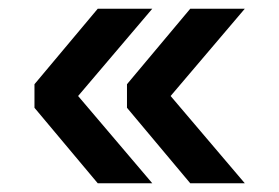

<svg xmlns="http://www.w3.org/2000/svg" viewBox="-20 -496 640 440"><path d="M329 -76H204L59 -249V-303L204 -476H329L159 -276ZM541 -76H416L271 -249V-303L416 -476H541L371 -276Z"/></svg>

Font: Geist Mono SemiBold
Style: Regular
Weight: 600
Monospace: yes
Designer: Basement.studio, Andrés Briganti, Mateo Zaragoza
Foundry: Basement.studio, Vercel, Andrés Briganti, Guido Ferreyra, Mateo Zaragoza
Version: Version 1.500; ttfautohint (v1.8.4.7-5d5b)